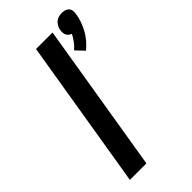

<svg xmlns="http://www.w3.org/2000/svg" viewBox="-241 -829 888 888"><g transform="rotate(-45 203.5 -384.5)"><path d="M319 -566 281 -606Q296 -619 307.5 -634.5Q319 -650 328 -667Q321 -670 315 -674.5Q309 -679 305.5 -686Q302 -693 301.5 -701Q301 -709 302 -717Q304 -728 309 -738Q314 -748 322.5 -755.5Q331 -763 342 -766Q353 -769 363 -769Q373 -769 383 -766Q393 -763 399.5 -755.5Q406 -748 407 -738Q408 -728 406 -717Q403 -696 395.5 -675.5Q388 -655 377.5 -635.5Q367 -616 352 -598.5Q337 -581 319 -566ZM40 0 161 -735H269L148 0Z"/></g></svg>

Font: Iosevka Aile Semibold
Style: Italic
Weight: 600
Italic angle: -9°
Designer: Belleve Invis
Foundry: Belleve Invis
Version: Version 31.1.0; ttfautohint (v1.8.4)